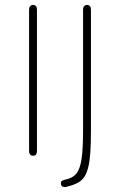

<svg xmlns="http://www.w3.org/2000/svg" viewBox="-20 -624 485 779"><path d="M98 -12Q98 -2 102.5 3Q107 8 114 8Q122 8 126 3Q130 -2 130 -12V-584Q130 -594 126 -599Q122 -604 114 -604Q107 -604 102.5 -599Q98 -594 98 -584ZM349 -584Q349 -594 345 -599Q341 -604 333 -604Q326 -604 321.5 -599Q317 -594 317 -584V-94Q317 -21 311 20Q305 61 290.5 79.5Q276 98 248 104Q235 107 231 110Q227 113 227 120Q227 127 231 131Q235 135 242 135Q244 135 245.5 135Q247 135 249 134Q279 127 296.5 117Q314 107 324 91Q333 75 338.5 52.5Q344 30 346.5 -5.5Q349 -41 349 -93Z"/></svg>

Font: Beiruti ExtraLight
Style: Regular
Weight: 250
Designer: Arlette Boutros
Foundry: Boutros
Version: Version 1.41